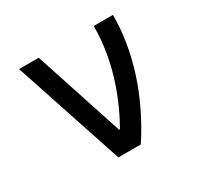

<svg xmlns="http://www.w3.org/2000/svg" viewBox="-122 -681 844 822"><g transform="rotate(-30 300.0 -270.0)"><path d="M242 0H353C467 -174 527 -362 527 -540H432C432 -395 389 -243 308 -101H304L160 -540H63Z"/></g></svg>

Font: CommitMono
Style: 500Regular
Weight: 500
Monospace: yes
Designer: Eigil Nikolajsen
Foundry: Eigil Nikolajsen
Version: Version 1.143